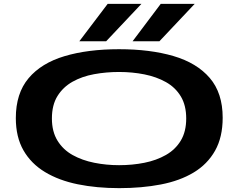

<svg xmlns="http://www.w3.org/2000/svg" viewBox="-20 -965 1234 995"><path d="M598 10Q481 10 383 -10Q285 -30 213 -73.5Q141 -117 101.5 -186Q62 -255 62 -353Q62 -481 128 -559.5Q194 -638 314.5 -674Q435 -710 597 -710Q758 -710 879 -674.5Q1000 -639 1067 -561Q1134 -483 1134 -355Q1134 -254 1094.5 -184Q1055 -114 983.5 -71Q912 -28 813.5 -9Q715 10 598 10ZM597 -109Q666 -109 728.5 -121.5Q791 -134 840 -162Q889 -190 917 -236.5Q945 -283 945 -351Q945 -419 917 -465.5Q889 -512 840 -539.5Q791 -567 728.5 -579.5Q666 -592 597 -592Q530 -592 467.5 -580.5Q405 -569 356 -541.5Q307 -514 278 -467.5Q249 -421 249 -351Q249 -283 278 -236Q307 -189 356.5 -161.5Q406 -134 468.5 -121.5Q531 -109 597 -109ZM667 -751 813 -945H989L806 -751ZM391 -751 538 -945H713L530 -751Z"/></svg>

Font: Georama ExtraExtended SemiBold
Style: Regular
Weight: 600
Width: 8
Designer: Jean-Baptiste Levee
Foundry: Production Type
Version: Version 1.000